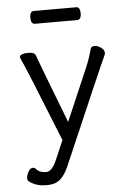

<svg xmlns="http://www.w3.org/2000/svg" viewBox="-57 -721 615 927"><g transform="rotate(-5 250.0 -257.5)"><path d="M347 -617H142Q123 -617 123 -649Q123 -679 143 -679H348Q367 -679 367 -648Q367 -617 347 -617ZM137 164H128Q77 164 44 136Q40 130 40 124Q40 111 49 93Q58 75 72 75Q82 75 87 83Q104 101 134 101Q163 101 186 47L226 -46Q75 -425 57 -459L56 -464Q56 -471 68 -475.5Q80 -480 95 -480Q128 -480 133 -466Q144 -434 261 -131L369 -382Q388 -426 401 -475Q405 -485 420 -485Q435 -485 451 -473.5Q467 -462 467 -447Q467 -442 463 -434Q438 -381 239 81Q221 123 197.5 143.5Q174 164 137 164Z"/></g></svg>

Font: Moon Stars Kai T HW
Style: Regular
Weight: 400
Designer: GuiWonder
Version: Version 1.101